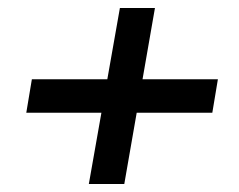

<svg xmlns="http://www.w3.org/2000/svg" viewBox="-20 -531 599 482"><path d="M203 -69 281 -511H369L292 -69ZM46 -248 60 -332H527L513 -248Z"/></svg>

Font: DM Sans Medium
Style: Italic
Weight: 500
Italic angle: -10°
Designer: Colophon Foundry, Jonny Pinhorn
Foundry: Colophon Foundry
Version: Version 4.004;gftools[0.9.30]